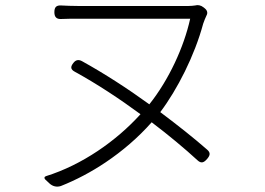

<svg xmlns="http://www.w3.org/2000/svg" viewBox="-20 -697 1020 738"><path d="M386 -73C450 -116 511 -168 563 -227C629 -177 690 -126 739 -81C753 -68 763 -71 776 -86C788 -100 790 -110 776 -122C727 -165 664 -215 596 -266C661 -352 728 -483 761 -606C765 -617 769 -628 774 -638C779 -647 777 -657 767 -665L762 -669C752 -677 740 -679 730 -676C722 -675 714 -674 704 -674C662 -674 333 -674 281 -674C257 -674 235 -675 215 -676C196 -677 189 -669 189 -650C189 -632 197 -623 215 -624C235 -625 258 -625 281 -625C333 -625 656 -625 711 -625C687 -516 629 -390 554 -296C470 -357 380 -415 295 -462C282 -469 271 -467 262 -455C250 -440 251 -430 268 -421C352 -375 440 -317 520 -258C427 -155 295 -63 157 -20C150 -18 149 -12 154 -7L168 6L170 8C183 20 199 23 214 18C272 -5 331 -36 386 -73Z"/></svg>

Font: GenSenRounded2 TW L
Style: Regular
Weight: 300
Version: Version 2.100;PS 2.1;hotconv 16.6.51;makeotf.lib2.5.65220 DE